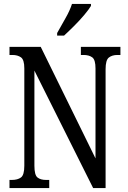

<svg xmlns="http://www.w3.org/2000/svg" viewBox="-20 -951 648 971"><path d="M28 0V-41H40Q69 -41 86 -53.5Q103 -66 103 -113V-605Q103 -649 86 -661Q69 -673 43 -673H28V-714H186L463 -150V-605Q463 -649 446.5 -661Q430 -673 403 -673H389V-714H589V-673H574Q547 -673 530.5 -660Q514 -647 514 -601V0H451L154 -594V-113Q154 -66 169.5 -53.5Q185 -41 213 -41H229V0ZM269 -784Q290 -822 311.5 -859.5Q333 -897 344 -931H440V-921Q430 -904 407 -876.5Q384 -849 356 -821Q328 -793 304 -771H269Z"/></svg>

Font: Noto Serif Hebrew ExtraCondensed
Style: Regular
Weight: 400
Width: 2
Designer: Monotype Design Team
Foundry: Monotype Imaging Inc.
Version: Version 2.004; ttfautohint (v1.8.4.7-5d5b)